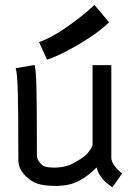

<svg xmlns="http://www.w3.org/2000/svg" viewBox="-20 -766 558 790"><path d="M140.6 -592.8Q189 -608.9 254.9 -654.8Q320.8 -700.7 368.7 -745.6L428.7 -674.3Q389.2 -634.3 308.6 -586.2Q228 -538.1 173.8 -520.5ZM442.4 4.9Q424.8 -7.8 414.8 -16.4Q404.8 -24.9 393.6 -41.3Q382.3 -57.6 377.4 -77.1Q342.8 -41.5 304.7 -21.7Q266.6 -2 215.8 -1H211.4Q140.1 -1 110.4 -21.5Q55.7 -59.1 55.7 -104.5Q55.2 -133.8 55.2 -189Q55.2 -244.1 54.9 -284.7Q54.7 -325.2 53.7 -369.9Q52.7 -414.6 50.5 -444.1Q48.3 -473.6 44.4 -485.4L122.6 -498.5Q125.5 -485.8 127.4 -461.7Q129.4 -437.5 130.1 -395.8Q130.9 -354 131.1 -321.3Q131.3 -288.6 131.6 -223.4Q131.8 -158.2 131.8 -122.1Q135.7 -100.1 156.2 -85Q168.5 -76.2 208 -76.2Q255.4 -78.1 285.6 -96.7Q287.1 -97.7 297.4 -103.5Q307.6 -109.4 311.5 -111.8Q315.4 -114.3 324.5 -121.1Q333.5 -127.9 338.6 -133.5Q343.8 -139.2 350.1 -148.4Q356.4 -157.7 360.8 -168V-498H438V-116.7Q439 -86.9 482.4 -52.2Z"/></svg>

Font: Fantasque Sans Mono
Style: Regular
Weight: 400
Monospace: yes
Designer: Jany Belluz
Version: Version 1.8.0 ; ttfautohint (v1.8.2)